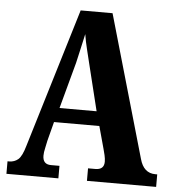

<svg xmlns="http://www.w3.org/2000/svg" viewBox="-52 -762 742 810"><g transform="rotate(5 319.5 -357.0)"><path d="M5 0H225V-53H189Q154 -53 154 -90Q154 -104 158.5 -123Q163 -142 165 -154L186 -235H378L404 -140Q407 -130 410.5 -114.5Q414 -99 414 -87Q414 -53 377 -53H346V0H639V-53H631Q581 -53 565 -112L392 -714H257L79 -126Q66 -80 50 -66.5Q34 -53 12 -53H5ZM204 -296 257 -492Q264 -522 271 -553.5Q278 -585 285 -616Q290 -584 298 -552.5Q306 -521 314 -487L361 -296Z"/></g></svg>

Font: Noto Serif ExtraCondensed Extra
Style: Regular
Weight: 800
Width: 3
Designer: Monotype Design Team
Foundry: Monotype Imaging Inc.
Version: Version 1.002